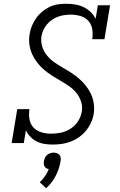

<svg xmlns="http://www.w3.org/2000/svg" viewBox="-20 -763 640 1024"><path d="M262 8Q262 8 262 8Q262 8 261 8Q239 8 217 4.5Q195 1 176 -8.5Q157 -18 142 -33.5Q127 -49 118 -68L107 0H42L72 -181H137Q133 -154 137 -128Q141 -102 158 -83.5Q175 -65 200.5 -57.5Q226 -50 252 -50Q279 -50 305.5 -55.5Q332 -61 356 -76.5Q380 -92 395.5 -115.5Q411 -139 416 -166Q421 -194 412.5 -220.5Q404 -247 387.5 -267.5Q371 -288 349 -303Q327 -318 304 -331.5Q281 -345 258.5 -359Q236 -373 216 -390Q196 -407 179.5 -428Q163 -449 152 -473Q141 -497 137 -524.5Q133 -552 138 -580Q141 -603 150 -624.5Q159 -646 172.5 -665.5Q186 -685 204.5 -700.5Q223 -716 244 -726Q265 -736 287.5 -739.5Q310 -743 333 -743Q357 -743 381 -739Q405 -735 426 -725Q447 -715 463.5 -699Q480 -683 490 -663L502 -735H567L537 -554H472Q476 -581 472 -607Q468 -633 451.5 -651.5Q435 -670 409.5 -677.5Q384 -685 357 -685Q341 -685 323.5 -682.5Q306 -680 289.5 -674Q273 -668 257.5 -657.5Q242 -647 230.5 -633Q219 -619 211.5 -603Q204 -587 201 -570Q197 -541 205 -515Q213 -489 229.5 -468.5Q246 -448 267.5 -432.5Q289 -417 312 -404Q335 -391 357.5 -376.5Q380 -362 400 -345Q420 -328 436.5 -307.5Q453 -287 464.5 -263Q476 -239 480 -212Q484 -185 480 -156Q476 -132 465.5 -109Q455 -86 439 -66.5Q423 -47 402 -32Q381 -17 357.5 -8Q334 1 310 4.5Q286 8 262 8ZM226 241 192 209Q208 194 220 176.5Q232 159 240 139Q233 138 227 134Q221 130 217.5 124Q214 118 213.5 110.5Q213 103 214 96Q216 87 220 78Q224 69 231.5 63Q239 57 248 54Q257 51 266 51Q275 51 283.5 54Q292 57 297 63Q302 69 303.5 78Q305 87 303 96Q297 136 277.5 174Q258 212 226 241Z"/></svg>

Font: Iosevka Slab Light Extended
Style: Italic
Weight: 300
Width: 7
Italic angle: -9°
Monospace: yes
Designer: Belleve Invis
Foundry: Belleve Invis
Version: Version 11.1.0; ttfautohint (v1.8.3)